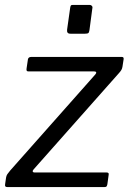

<svg xmlns="http://www.w3.org/2000/svg" viewBox="-25 -762 526 782"><path d="M6 0Q-1 0 -3.2 -2.7Q-5.4 -5.4 -4.1 -12.4L-0.3 -38.6Q1 -46.7 4.8 -52.4Q8.6 -58.1 16.7 -67.7L363.2 -458.8Q367.7 -463.9 366.7 -467.5Q365.6 -471.1 358.3 -471.1H91.3Q85.1 -471.1 83.7 -474.2Q82.3 -477.3 83.3 -483.7L88.8 -520.7Q90 -526.1 93.6 -528Q97.1 -530 101.4 -530H471.9Q479.4 -530 478.6 -521.4L473.8 -490.4Q472.8 -483 469.2 -476.9Q465.6 -470.8 458.9 -463.6L111.8 -71.9Q106.9 -66.5 108.5 -63Q110.1 -59.5 115.1 -59.5H409.2Q419.8 -59.5 417.5 -49.6L412.3 -11.6Q411.3 -6.2 409.2 -3.1Q407.1 0 399.9 0H6ZM350.9 -726.6 339.3 -639Q338 -629.8 334.6 -627.3Q331.2 -624.7 320.8 -624.7H262.4Q253.2 -624.7 250.2 -629.2Q247.3 -633.6 248.3 -641.5L260.9 -730.8Q262.2 -738.2 264.1 -740.1Q266 -742 272.1 -742H340.2Q346 -742 349.4 -737.8Q352.9 -733.7 350.9 -726.6Z"/></svg>

Font: Libre Franklin Thin
Style: Italic
Weight: 100
Italic angle: -8°
Designer: Pablo Impallari, Rodrigo Fuenzalida, Nhung Nguyen
Foundry: Impallari Type
Version: Version 3.000